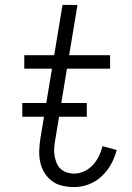

<svg xmlns="http://www.w3.org/2000/svg" viewBox="-20 -755 540 783"><path d="M282 8Q258 8 234 2.5Q210 -3 191.5 -17Q173 -31 161 -51Q149 -71 144 -94Q139 -117 140 -142Q141 -167 145 -192L192 -475H79V-530H201L235 -735H296L262 -530H429V-475H253L205 -183Q202 -167 201 -151.5Q200 -136 202.5 -120.5Q205 -105 210.5 -91Q216 -77 226.5 -67Q237 -57 252 -52Q267 -47 282 -47Q303 -47 323.5 -56.5Q344 -66 359 -82.5Q374 -99 383.5 -118.5Q393 -138 398 -159L456 -143Q448 -113 433 -85.5Q418 -58 394.5 -36Q371 -14 341.5 -3Q312 8 282 8ZM71 -279V-335H334V-279Z"/></svg>

Font: Iosevka Slab Light
Style: Italic
Weight: 300
Italic angle: -9°
Monospace: yes
Designer: Belleve Invis
Foundry: Belleve Invis
Version: Version 11.1.1; ttfautohint (v1.8.3)